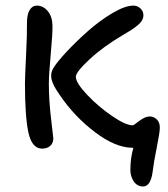

<svg xmlns="http://www.w3.org/2000/svg" viewBox="-20 -509 605 691"><path d="M495.1 162.1Q473.6 162.1 461.4 143.8Q449.2 125.5 449.2 103Q449.2 59.6 460 22.9H458Q396 22.9 321.8 -33.4Q247.6 -89.8 195.8 -166Q164.1 -210.4 164.1 -235.8Q164.1 -252 172.9 -265.1Q185.1 -285.6 219 -322Q252.9 -358.4 295.2 -396Q337.4 -433.6 383.5 -461.2Q429.7 -488.8 460 -488.8Q475.1 -488.8 485.6 -478.5Q496.1 -468.3 496.1 -454.1Q496.1 -444.3 490.7 -435.1Q485.4 -425.8 472.9 -416Q460.4 -406.2 451.7 -400.6Q442.9 -395 423.8 -383.8Q352.1 -341.8 302.5 -295.7Q252.9 -249.5 252.9 -232.9Q252.9 -210.9 293 -168.5Q333 -126 382.6 -92Q432.1 -58.1 457 -58.1Q461.4 -58.1 470.9 -66.2Q480.5 -74.2 493.7 -82Q506.8 -89.8 520 -89.8Q533.2 -89.8 544.2 -79.3Q555.2 -68.8 555.2 -49.8Q555.2 -32.2 544.2 21.7Q533.2 75.7 529.8 106Q522.9 162.1 495.1 162.1ZM131.8 25.9Q95.2 25.9 82.5 -31Q69.8 -87.9 69.8 -209Q69.8 -230 73.7 -307.6Q77.6 -385.3 77.1 -428.2Q77.1 -457 86.7 -472.9Q96.2 -488.8 112.8 -488.8Q135.3 -488.8 151.9 -469Q168.5 -449.2 168.9 -416Q169.4 -389.6 162.6 -314Q155.8 -238.3 155.8 -209Q155.8 -146.5 164.1 -79.1L171.9 -11.2Q171.9 6.3 160.6 16.1Q149.4 25.9 131.8 25.9Z"/></svg>

Font: Shantell Sans Bouncy
Style: Regular
Weight: 400
Designer: Stephen Nixon, Anya Danilova, Shantell Martin
Foundry: Arrow Type
Version: Version 1.006;[9816181b4]